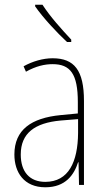

<svg xmlns="http://www.w3.org/2000/svg" viewBox="-20 -784 450 814"><path d="M160 -764H129V-757C163 -708 221 -646 264 -606H282V-616C241 -660 193 -713 160 -764ZM203 -537C162 -537 118 -524 80 -503L90 -480C133 -504 170 -512 203 -512C278 -512 310 -471 310 -351V-303L237 -296C113 -284 41 -234 41 -129C41 -53 82 10 172 10C258 10 294 -43 311 -96H313L315 0H336V-356C336 -486 295 -537 203 -537ZM237 -273 311 -279V-220C310 -98 271 -13 172 -13C106 -13 68 -55 68 -129C68 -219 127 -263 237 -273Z"/></svg>

Font: Noto Sans Khmer UI Condensed Thin
Style: Regular
Weight: 100
Width: 3
Designer: Danh Hong and the Monotype Design Team
Foundry: Monotype Imaging Inc.
Version: Version 2.002